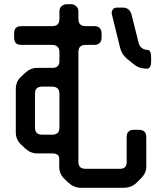

<svg xmlns="http://www.w3.org/2000/svg" viewBox="-20 -787 768 911"><path d="M99 -83Q125 -59 157 -59H228Q261 -59 261 -34V3Q261 38 285 61L305 80Q331 104 363 104H564Q604 104 627 81L650 58Q674 34 674 7V-137Q674 -171 639 -171H615Q581 -171 581 -137V-18Q581 14 549 14H386Q352 14 352 -19V-540Q352 -574 386 -574H428Q443 -574 452.5 -582.5Q462 -591 462 -608V-629Q462 -644 453.5 -653.5Q445 -663 428 -663H386Q352 -663 352 -697V-733Q352 -748 341.5 -757.5Q331 -767 317 -767H297Q282 -767 272 -757.5Q262 -748 262 -733V-697Q262 -663 228 -663H81Q47 -663 47 -629V-608Q47 -574 81 -574H228Q243 -574 252.5 -565.5Q262 -557 262 -540V-497Q262 -465 228 -465H157Q125 -465 99 -441L79 -422Q55 -400 55 -364V-160Q55 -125 79 -102ZM511 -718 550 -560Q557 -529 585 -506L615 -482Q630 -470 645.5 -465.5Q661 -461 677 -461Q697 -461 697 -495V-516Q697 -550 680 -550Q665 -551 654 -558.5Q643 -566 638 -583L604 -718Q595 -751 562 -751H537Q522 -751 516 -743Q510 -735 510 -727Q510 -719 511 -718ZM146 -182V-343Q146 -376 180 -376H228Q243 -376 252.5 -368Q262 -360 262 -343V-182Q262 -148 228 -148H180Q146 -148 146 -182Z"/></svg>

Font: WDXL Lubrifont JP N
Style: Regular
Weight: 400
Designer: [WDXL Lubrifont] Copyright 2020-2022 (c) NightFurySL2001, Skr-ZERO; [ZCOOL QingKe HuangYou] Copyright 2018-2022 (c) The 
Version: Version 2.001;hotconv 1.1.1;makeotfexe 2.6.0